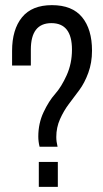

<svg xmlns="http://www.w3.org/2000/svg" viewBox="-20 -727 401 747"><path d="M182 -707Q261 -707 299.5 -660Q338 -613 338 -530Q338 -483 323.5 -443.5Q309 -404 288.5 -376.5Q268 -349 248 -322.5Q228 -296 213.5 -263.5Q199 -231 199 -194Q199 -176 204 -156H134Q129 -176 129 -196Q129 -247 149.5 -290.5Q170 -334 194.5 -361.5Q219 -389 239.5 -434.5Q260 -480 260 -534Q260 -637 180 -637Q100 -637 100 -534V-472H27V-529Q27 -612 65.5 -659.5Q104 -707 182 -707ZM131 -97H205V0H131Z"/></svg>

Font: TypoPRO Bebas Neue
Style: Regular
Weight: 400
Designer: Ryoichi Tsunekawa
Foundry: Ryoichi Tsunekawa
Version: Version 001.003